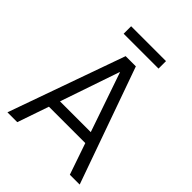

<svg xmlns="http://www.w3.org/2000/svg" viewBox="-235 -966 1090 1090"><g transform="rotate(45 310.0 -421.0)"><path d="M269 -700H351L600 0H521L456 -189H164L99 0H20ZM434 -255 311 -612H309L187 -255ZM171 -842H451V-782H171Z"/></g></svg>

Font: Chakra Petch
Style: Regular
Weight: 400
Designer: Katatrad Aksorn Co.,Ltd.
Foundry: Cadson Demak Co.,Ltd.
Version: Version 1.000; ttfautohint (v1.6)